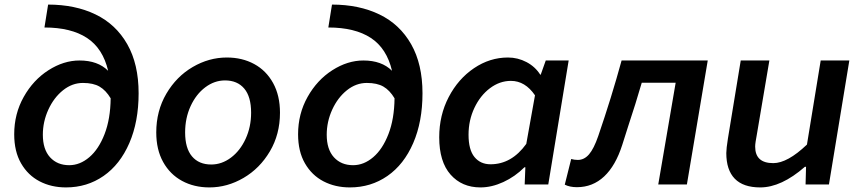

<svg xmlns="http://www.w3.org/2000/svg" viewBox="-20 -805 3754 838"><path d="M42 -219Q42 -308 83.5 -382Q125 -456 191.5 -498.5Q258 -541 327 -541Q407 -541 452 -496Q429 -594 359.5 -639.5Q290 -685 174 -685L190 -785Q308 -785 397 -742Q486 -699 535.5 -612Q585 -525 585 -398Q585 -274 544.5 -180.5Q504 -87 432 -37Q360 13 268 13Q204 13 153 -13.5Q102 -40 72 -92Q42 -144 42 -219ZM282 -84Q329 -84 370 -119Q411 -154 436.5 -220Q462 -286 463 -376Q442 -411 414.5 -427Q387 -443 342 -443Q295 -443 255 -411Q215 -379 191 -326.5Q167 -274 167 -217Q167 -153 198.5 -118.5Q230 -84 282 -84Z M662 -227Q662 -321 706 -396Q750 -471 821 -512.5Q892 -554 970 -554Q1037 -554 1089.5 -525.5Q1142 -497 1172 -442.5Q1202 -388 1202 -313Q1202 -219 1158 -144.5Q1114 -70 1043 -28.5Q972 13 894 13Q827 13 774.5 -15.5Q722 -44 692 -98Q662 -152 662 -227ZM1076 -313Q1076 -383 1046 -418.5Q1016 -454 962 -454Q916 -454 876 -424Q836 -394 812 -342Q788 -290 788 -227Q788 -158 818 -122.5Q848 -87 902 -87Q948 -87 988 -117Q1028 -147 1052 -199Q1076 -251 1076 -313Z M1281 -219Q1281 -308 1322.5 -382Q1364 -456 1430.5 -498.5Q1497 -541 1566 -541Q1646 -541 1691 -496Q1668 -594 1598.5 -639.5Q1529 -685 1413 -685L1429 -785Q1547 -785 1636 -742Q1725 -699 1774.5 -612Q1824 -525 1824 -398Q1824 -274 1783.5 -180.5Q1743 -87 1671 -37Q1599 13 1507 13Q1443 13 1392 -13.5Q1341 -40 1311 -92Q1281 -144 1281 -219ZM1521 -84Q1568 -84 1609 -119Q1650 -154 1675.5 -220Q1701 -286 1702 -376Q1681 -411 1653.5 -427Q1626 -443 1581 -443Q1534 -443 1494 -411Q1454 -379 1430 -326.5Q1406 -274 1406 -217Q1406 -153 1437.5 -118.5Q1469 -84 1521 -84Z M1897 -206Q1897 -302 1938.5 -381.5Q1980 -461 2049 -507.5Q2118 -554 2197 -554Q2240 -554 2278 -534Q2316 -514 2338 -479H2340L2362 -541H2462L2373 0H2270L2273 -75H2269Q2228 -34 2177 -10.5Q2126 13 2077 13Q1996 13 1946.5 -43Q1897 -99 1897 -206ZM2277 -177 2315 -389Q2272 -452 2210 -452Q2161 -452 2118.5 -420Q2076 -388 2050.5 -334Q2025 -280 2025 -217Q2025 -151 2051 -119.5Q2077 -88 2121 -88Q2213 -88 2277 -177Z M2445 1 2473 -111Q2487 -107 2502 -107Q2530 -107 2551 -131.5Q2572 -156 2591 -211Q2649 -380 2693 -541H3069L2978 0H2853L2929 -444H2781Q2754 -351 2723 -258L2696 -173Q2667 -82 2617 -35Q2567 12 2498 12Q2467 12 2445 1Z M3150 -137Q3150 -156 3157 -200L3213 -541H3338L3283 -216Q3280 -200 3278 -187Q3276 -174 3276 -165Q3276 -93 3355 -93Q3417 -93 3502 -174L3562 -541H3687L3598 0H3496L3498 -77H3493Q3390 13 3298 13Q3224 13 3187 -25Q3150 -63 3150 -137Z"/></svg>

Font: Nebula Sans Semibold
Style: Regular
Weight: 600
Italic angle: -9°
Designer: Paul D. Hunt for Adobe (as Source Sans)
Foundry: Nebula Entertainment & Broadcasting LLC
Version: Version 1.010